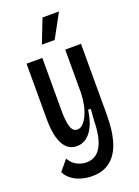

<svg xmlns="http://www.w3.org/2000/svg" viewBox="-164 -798 735 1017"><g transform="rotate(-20 203.5 -289.0)"><path d="M174 151Q144 151 114.5 143Q85 135 61.5 118Q38 101 25 75L74 16Q90 45 115.5 58.5Q141 72 170 72Q206 72 230.5 50.5Q255 29 268 -14Q281 -57 282 -121L287 -187H272Q264 -130 246 -94.5Q228 -59 204 -42.5Q180 -26 151 -26Q118 -26 95.5 -47Q73 -68 61 -110Q49 -152 49 -216V-528H138V-233Q138 -168 148.5 -138Q159 -108 184 -108Q201 -108 215.5 -122.5Q230 -137 241.5 -161.5Q253 -186 259.5 -217Q266 -248 267 -282V-528H356V-124Q356 -83 351 -43.5Q346 -4 334.5 31Q323 66 302 93Q281 120 249.5 135.5Q218 151 174 151ZM232 -595H160L212 -729H305Z"/></g></svg>

Font: Bricolage Grotesque 36pt Condensed
Style: Regular
Weight: 400
Width: 3
Designer: Mathieu Triay
Foundry: Atelier Triay
Version: Version 1.001;gftools[0.9.33.dev8+g029e19f]